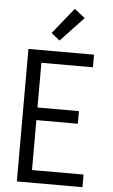

<svg xmlns="http://www.w3.org/2000/svg" viewBox="-63 -1020 627 1061"><g transform="rotate(5 250.0 -489.0)"><path d="M72 0V-735H436V-665H150V-417H380V-347H150V-70H436V0ZM239 -796 192 -834 308 -978 367 -932Z"/></g></svg>

Font: Iosevka Term Curly
Style: Regular
Weight: 400
Designer: Belleve Invis
Foundry: Belleve Invis
Version: Version 32.3.0